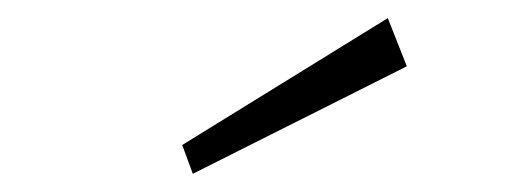

<svg xmlns="http://www.w3.org/2000/svg" viewBox="-20 -686 586 212"><path d="M429.2 -612.8 192.9 -494.1 181.2 -525.9 408.2 -666Z"/></svg>

Font: Anonymous Pro
Style: Italic
Weight: 400
Italic angle: -12°
Monospace: yes
Designer: Mark Simonson
Version: Version 1.003